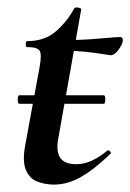

<svg xmlns="http://www.w3.org/2000/svg" viewBox="-20 -486 351 518"><path d="M32 -206Q28 -206 28 -217.5Q28 -229 32 -229H260Q264 -229 264 -217.5Q264 -206 260 -206ZM126 12Q102 12 81 4Q60 -4 50 -27Q40 -50 48 -94L87 -306Q93 -339 87 -349Q81 -359 53 -359Q49 -359 49.5 -367Q50 -375 53 -375Q101 -375 131.5 -402Q162 -429 180 -463Q182 -467 191 -465.5Q200 -464 199 -460L137 -111Q131 -76 143 -59.5Q155 -43 186 -43Q206 -43 226.5 -52Q247 -61 270 -80Q272 -82 276.5 -78Q281 -74 278 -71Q232 -27 196.5 -7.5Q161 12 126 12ZM278 -337Q277 -337 258.5 -340Q240 -343 213.5 -346Q187 -349 159 -349L161 -378Q195 -378 223 -380Q251 -382 272 -384Q293 -386 304 -386Q309 -386 310.5 -382Q312 -378 311 -374Q310 -366 299.5 -351.5Q289 -337 278 -337Z"/></svg>

Font: Cormorant Light
Style: Italic
Weight: 300
Italic angle: -10°
Designer: Christian Thalmann (Catharsis Fonts)
Foundry: Catharsis Fonts
Version: Version 4.000